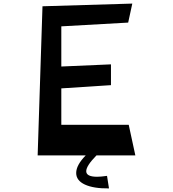

<svg xmlns="http://www.w3.org/2000/svg" viewBox="-20 -867 965 1071"><path d="M522 119Q542 119 577 114Q585 165 588 184Q502 185 453.5 162.5Q405 140 405 98Q405 54 458 0H190L217 -832L718 -847L695 -741L322 -720V-496L599 -508V-392L322 -374V-171H698L735 0H518Q461 58 461 88Q461 119 522 119Z"/></svg>

Font: OpenDyslexic
Style: Regular
Weight: 400
Designer: Abbie Gonzalez
Version: Version 0.920;hotconv 1.0.109;makeotfexe 2.5.65596